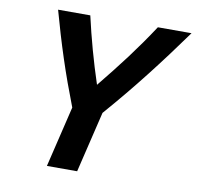

<svg xmlns="http://www.w3.org/2000/svg" viewBox="-78 -773 875 854"><g transform="rotate(10 359.5 -346.5)"><path d="M188.2 0 254.2 -275.2Q233.8 -327.8 215 -379.8Q196.2 -431.8 179.4 -483.4Q162.5 -535 146.8 -587.6Q131 -640.2 116.5 -693H262Q279 -618 299.6 -543.5Q320.2 -469 345 -394Q375.2 -431.2 404.2 -467.9Q433.2 -504.5 460.9 -541.5Q488.5 -578.5 515 -616.1Q541.5 -653.8 567.2 -693H719.2Q679 -637 639.9 -584.6Q600.8 -532.2 560.9 -481.1Q521 -430 479 -379.1Q437 -328.2 390.8 -275.2L324.8 0Z"/></g></svg>

Font: Ubuntu Sans
Style: Italic
Weight: 400
Italic angle: -13.5°
Designer: Dalton Maag Ltd
Foundry: Dalton Maag Ltd
Version: Version 1.006